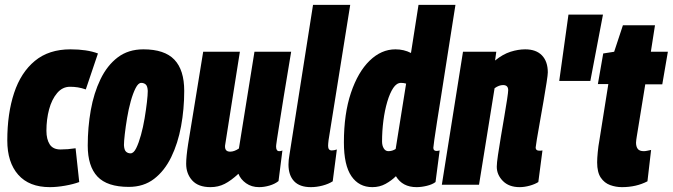

<svg xmlns="http://www.w3.org/2000/svg" viewBox="-20 -760 2768 790"><path d="M185 10Q100 10 55 -41Q10 -92 10 -182Q10 -293 38 -377.5Q66 -462 123.5 -509.5Q181 -557 270 -557Q338 -557 383 -540L333 -392Q316 -398 300.5 -400.5Q285 -403 268 -403Q237 -403 215 -377Q193 -351 182 -310Q171 -269 171 -222Q171 -187 184.5 -166Q198 -145 229 -145Q259 -145 291 -150L306 -11Q282 -2 248 4Q214 10 185 10Z M510 9Q421 9 381 -33.5Q341 -76 341 -161Q341 -236 353.5 -306.5Q366 -377 393.5 -434Q421 -491 464.5 -524Q508 -557 570 -557Q657 -557 697.5 -514.5Q738 -472 738 -386Q738 -311 725 -240.5Q712 -170 684.5 -113.5Q657 -57 614 -24Q571 9 510 9ZM517 -129Q530 -129 540.5 -150.5Q551 -172 560 -204.5Q569 -237 575 -273Q581 -309 584.5 -339.5Q588 -370 588 -386Q587 -406 579.5 -412.5Q572 -419 561 -419Q549 -419 538 -397.5Q527 -376 518 -343.5Q509 -311 503 -275Q497 -239 493.5 -208.5Q490 -178 490 -163Q491 -143 498.5 -136Q506 -129 517 -129Z M846 10Q796 10 771 -17.5Q746 -45 746 -86Q746 -115 754 -167Q762 -219 777.5 -310.5Q793 -402 816 -547H967Q946 -414 931.5 -323Q917 -232 906 -161Q904 -136 927 -136Q944 -136 963 -149L1027 -547H1178Q1159 -435 1147.5 -363Q1136 -291 1129.5 -249.5Q1123 -208 1120 -189Q1117 -170 1116.5 -164Q1116 -158 1116 -157Q1116 -138 1129 -138Q1131 -138 1134.5 -138.5Q1138 -139 1142 -141L1126 -15Q1111 -3 1089 3.5Q1067 10 1046 10Q1015 10 992.5 -6Q970 -22 961 -45Q931 -17 904.5 -3.5Q878 10 846 10Z M1268 -740H1421L1332 -184Q1331 -176 1330.5 -170Q1330 -164 1330 -160Q1330 -141 1345 -141Q1355 -141 1366 -145L1349 -14Q1332 -3 1307.5 3.5Q1283 10 1259 10Q1213 10 1190 -14.5Q1167 -39 1167 -83Q1167 -101 1171 -123Z M1694 10Q1636 10 1609 -35Q1591 -17 1566.5 -3.5Q1542 10 1512 10Q1457 10 1426 -35Q1395 -80 1395 -174Q1395 -292 1424 -378Q1453 -464 1501 -510.5Q1549 -557 1607 -557Q1642 -557 1671 -542L1702 -740H1854Q1851 -722 1845 -683Q1839 -644 1830.5 -591Q1822 -538 1813 -479.5Q1804 -421 1795 -364.5Q1786 -308 1778.5 -261Q1771 -214 1767 -184.5Q1763 -155 1763 -152Q1763 -139 1776 -139Q1782 -139 1789 -141L1772 -11Q1759 -1 1736.5 4.5Q1714 10 1694 10ZM1578 -138Q1594 -138 1608 -147L1651 -416Q1641 -419 1630 -419Q1612 -419 1598 -398Q1584 -377 1573.5 -341.5Q1563 -306 1557.5 -263.5Q1552 -221 1552 -178Q1552 -161 1559 -149.5Q1566 -138 1578 -138Z M1885 -547H2022L2017 -511Q2049 -537 2080.5 -547Q2112 -557 2141 -557Q2186 -557 2210 -532Q2234 -507 2234 -462Q2234 -453 2229 -420.5Q2224 -388 2216.5 -344.5Q2209 -301 2201.5 -259Q2194 -217 2189 -187Q2184 -157 2184 -153Q2184 -140 2199 -140Q2201 -140 2204.5 -140Q2208 -140 2212 -141L2195 -11Q2181 -2 2159.5 4Q2138 10 2118 10Q2074 10 2049 -15.5Q2024 -41 2024 -74Q2024 -89 2029 -122.5Q2034 -156 2041 -198Q2048 -240 2055 -280.5Q2062 -321 2066.5 -351Q2071 -381 2071 -389Q2071 -410 2050 -410Q2033 -410 2015 -397L1951 0H1798Z M2281 -427 2319 -700H2461L2409 -427Z M2659 -143 2644 -14Q2598 10 2539 10Q2514 10 2490.5 1.5Q2467 -7 2452 -29Q2437 -51 2437 -92Q2437 -108 2439.5 -134Q2442 -160 2446 -181L2483 -414H2440L2462 -540L2507 -547L2543 -656H2675L2658 -547H2728L2705 -413H2635L2600 -198Q2599 -191 2598 -184.5Q2597 -178 2597 -173Q2597 -157 2604 -147.5Q2611 -138 2629 -138Q2635 -138 2642 -139.5Q2649 -141 2659 -143Z"/></svg>

Font: Georama Condensed ExtraBold
Style: Italic
Weight: 800
Width: 3
Italic angle: -9°
Designer: Jean-Baptiste Levee
Foundry: Production Type
Version: Version 1.000